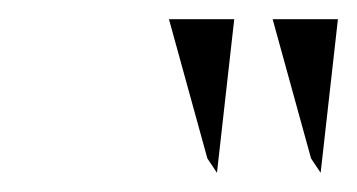

<svg xmlns="http://www.w3.org/2000/svg" viewBox="-20 -797 372 200"><path d="M156 -777 196 -632 206 -617 224 -777ZM264 -777 304 -632 314 -617 332 -777Z"/></svg>

Font: Charger Sport
Style: ExLitNrwObl
Weight: 200
Designer: Jasper
Foundry: Cannot Into Space Fonts
Version: Version 1.1